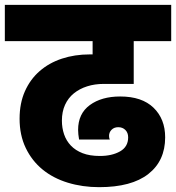

<svg xmlns="http://www.w3.org/2000/svg" viewBox="-34 -760 728 794"><path d="M-14 -740H674V-590H519V-413H395Q358 -413 326.5 -403Q295 -393 271.5 -374Q248 -355 235 -326.5Q222 -298 222 -261Q222 -231 231 -204.5Q240 -178 259 -158Q278 -138 307.5 -126.5Q337 -115 379 -115Q429 -115 462.5 -134Q496 -153 496 -192Q496 -211 484.5 -222.5Q473 -234 455 -234Q438 -234 427.5 -223.5Q417 -213 417 -198Q417 -189 420 -183H293Q291 -194 290 -204.5Q289 -215 289 -223Q289 -290 337.5 -325.5Q386 -361 463 -361Q553 -361 601 -314.5Q649 -268 649 -192Q649 -95 579.5 -40.5Q510 14 376 14Q307 14 246.5 -4.5Q186 -23 142 -59Q98 -95 72.5 -148Q47 -201 47 -269Q47 -333 69 -382.5Q91 -432 130 -466Q169 -500 222 -517.5Q275 -535 337 -535H349V-590H-14Z"/></svg>

Font: SVN-Poppins ExtraBold
Style: Regular
Weight: 800
Designer: Ninad Kale (Devanagari), Jonny Pinhorn (Latin)
Foundry: Indian Type Foundry
Version: Version 3.002 2017; ttfautohint (v1.8.3)